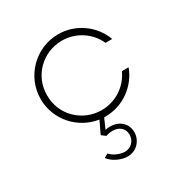

<svg xmlns="http://www.w3.org/2000/svg" viewBox="-147 -517 794 834"><g transform="rotate(-30 250.5 -99.5)"><path d="M258.8 -24.4C163.6 -24.4 84 -100.1 85 -198.2C84 -296.9 163.6 -372.6 258.8 -372.6C329.1 -372.6 391.6 -331.1 418.9 -269.5H452.6C423.8 -348.1 347.7 -404.8 258.8 -404.8C145.5 -404.8 52.7 -312 52.7 -198.2C52.7 -94.7 129.9 -8.8 229.5 5.9L200.2 67.4L220.2 82.5C270.5 65.9 310.1 86.4 310.1 128.4C310.1 158.7 286.6 182.6 256.3 182.6C231.9 182.6 200.7 168.9 185.5 150.9L166 162.1C183.6 187 223.6 206.5 256.3 206.5C299.8 206.5 333.5 171.9 333.5 128.4C333.5 77.1 287.6 45.9 230 57.6L252 7.8H258.8C347.7 7.8 423.8 -48.8 452.6 -127.4H418.9C391.6 -65.9 329.1 -24.4 258.8 -24.4Z"/></g></svg>

Font: Now ExtraLight
Style: Regular
Weight: 200
Designer: Alfredo Marco Pradil
Foundry: Alfredo Marco Pradil
Version: Version 1.200;hotconv 1.0.109;makeotfexe 2.5.65596